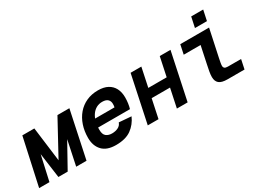

<svg xmlns="http://www.w3.org/2000/svg" viewBox="-76 -1305 2523 1903"><g transform="rotate(-30 1186.0 -354.0)"><path d="M-27.8 0 89.4 -536H226.8L276.8 -142.6L491.4 -536H627.8L514.6 0H396.4L455.6 -281.4L299 0H192.8L153.8 -284L90.4 0Z M847.8 12Q743.4 12 692.1 -42.5Q640.8 -97 640.8 -188Q640.8 -264.8 662.9 -330.6Q685 -396.4 726.8 -445.3Q768.6 -494.2 827.8 -521.1Q887 -548 960.6 -548Q1026.2 -548 1070.5 -524.3Q1114.8 -500.6 1137.6 -456.8Q1160.4 -413 1160.4 -352.8Q1160.4 -319.4 1155.8 -286.5Q1151.2 -253.6 1143.2 -227.6H762L781.6 -319.6H1019.2Q1021.2 -328 1022.2 -336.6Q1023.2 -345.2 1023.2 -358Q1023.2 -390 1003.1 -409.2Q983 -428.4 940.2 -428.4Q903.4 -428.4 873.6 -412.4Q843.8 -396.4 822.3 -366.5Q800.8 -336.6 789.4 -294.8Q778 -253 778 -201.2Q778 -148.6 803.9 -128.1Q829.8 -107.6 870.2 -107.6Q909 -107.6 939.7 -122.4Q970.4 -137.2 981.4 -169.6L1121.4 -158.4Q1087.8 -81.4 1023.1 -34.7Q958.4 12 847.8 12Z M1215.6 0 1328.8 -536.6H1451.8L1338.6 0ZM1288.6 -214.4 1311.2 -319H1701L1678.4 -214.4ZM1548.8 0 1662 -536H1785L1671.8 0Z M2128.8 0Q2061.4 0 2033.3 -24.4Q2005.2 -48.8 2005.2 -96.8Q2005.2 -125.2 2011.7 -160.4Q2018.2 -195.6 2026.6 -234.4L2079.4 -485.2L2125.6 -428.4H1874.4L1897 -536H2226.6L2161.4 -230Q2156.2 -205.2 2151.7 -181.5Q2147.2 -157.8 2147.2 -143.2Q2147.2 -126 2158 -116.8Q2168.8 -107.6 2195.2 -107.6H2345.6L2323 0ZM2103 -601.6 2128.2 -720H2265.4L2240.2 -601.6Z"/></g></svg>

Font: Geist Mono
Style: Italic
Weight: 400
Italic angle: -12°
Monospace: yes
Designer: Basement.studio, Andrés Briganti, Mateo Zaragoza
Foundry: Basement.studio, Vercel, Andrés Briganti, Guido Ferreyra, Mateo Zaragoza
Version: Version 1.500